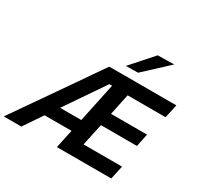

<svg xmlns="http://www.w3.org/2000/svg" viewBox="-238 -1198 1465 1428"><g transform="rotate(30 495.0 -484.0)"><path d="M-39.5 0Q0 -57 44 -120.5Q88 -184 127.5 -240.5L301 -490.5Q341 -548.5 379.5 -604.2Q418 -660 455 -713H1031L1005.5 -596.5H680Q673 -563.5 665.5 -528.8Q658 -494 650 -453.5L641.5 -415.5H951L928 -305H618.5L607.5 -253.5Q599.5 -216.5 592.5 -182.8Q585.5 -149 578.5 -116.5H909L883.5 0H416.5Q425 -40 433.2 -78Q441.5 -116 450.5 -159H219Q192 -119 164.5 -78.5Q137 -38 111 0ZM520.5 -600.5 291.5 -265H473L517 -472.5Q524.5 -509 531.2 -540.5Q538 -572 544 -600.5ZM559 -779.5Q601.5 -827 642.2 -873Q683 -919 724.5 -966L865 -968.5Q813 -920 762.5 -873Q712 -826 663 -781Z"/></g></svg>

Font: Commissioner SemiBold
Style: Italic
Weight: 600
Italic angle: -12°
Designer: Kostas Bartsokas
Foundry: Kostas Bartsokas
Version: Version 1.000; ttfautohint (v1.8.3)